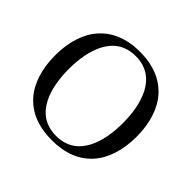

<svg xmlns="http://www.w3.org/2000/svg" viewBox="-163 -847 1043 1043"><g transform="rotate(45 358.0 -325.5)"><path d="M45 -325C45 -220 74 -133 125 -77C178 -18 255 14 358 14C461 14 538 -18 591 -77C642 -133 671 -220 671 -325C671 -430 642 -517 591 -573C538 -632 461 -665 358 -665C255 -665 178 -632 125 -573C74 -517 45 -430 45 -325ZM150 -325C150 -463 191 -632 358 -632C525 -632 566 -463 566 -325C566 -187 525 -19 358 -19C191 -19 150 -187 150 -325Z"/></g></svg>

Font: erewhon
Style: Regular
Weight: 400
Version: Version 1.0.0